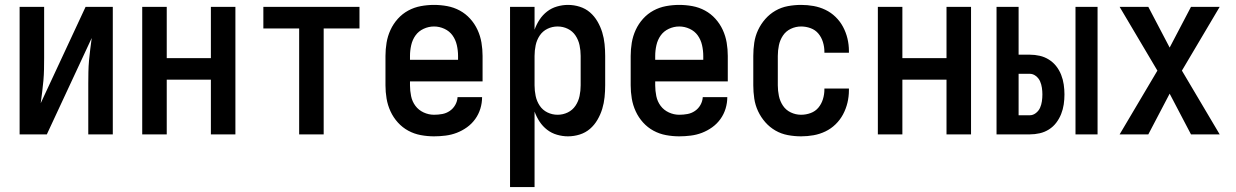

<svg xmlns="http://www.w3.org/2000/svg" viewBox="-20 -548 5040 783"><path d="M60 0V-520H160V-312Q160 -289 159.5 -265.5Q159 -242 157 -219Q155 -196 152 -173Q149 -150 146 -127L329 -520H440V0H340V-208Q340 -231 340.5 -254.5Q341 -278 343 -301Q345 -324 348 -347Q351 -370 354 -393L171 0Z M560 0V-520H660V-311H840V-520H940V0H840V-223H660V0Z M1200 0V-432H1054V-520H1446V-432H1300V0Z M1750 8Q1723 8 1696 3Q1669 -2 1645 -15Q1621 -28 1602.5 -48.5Q1584 -69 1572.5 -94Q1561 -119 1556.5 -146Q1552 -173 1552 -200V-320Q1552 -347 1556.5 -374Q1561 -401 1572.5 -426Q1584 -451 1602.5 -471.5Q1621 -492 1645 -505Q1669 -518 1696 -523Q1723 -528 1750 -528Q1777 -528 1804 -523Q1831 -518 1855 -505Q1879 -492 1897.5 -471.5Q1916 -451 1927.5 -426Q1939 -401 1943.5 -374Q1948 -347 1948 -320V-216H1652V-200Q1652 -178 1656.5 -156Q1661 -134 1674 -116.5Q1687 -99 1707.5 -89.5Q1728 -80 1750 -80Q1767 -80 1783.5 -83Q1800 -86 1814 -95.5Q1828 -105 1836.5 -120Q1845 -135 1846 -152H1946Q1946 -128 1939 -105Q1932 -82 1918 -62.5Q1904 -43 1884.5 -29Q1865 -15 1843 -6.5Q1821 2 1797 5Q1773 8 1750 8ZM1848 -304V-320Q1848 -342 1843 -364Q1838 -386 1825.5 -403.5Q1813 -421 1792.5 -430.5Q1772 -440 1750 -440Q1728 -440 1707.5 -430.5Q1687 -421 1674.5 -403.5Q1662 -386 1657 -364Q1652 -342 1652 -320V-304Z M2060 215V-520H2160V-427Q2168 -449 2180.5 -468Q2193 -487 2211 -501Q2229 -515 2251.5 -521.5Q2274 -528 2296 -528Q2321 -528 2344.5 -520.5Q2368 -513 2386 -497.5Q2404 -482 2416.5 -460.5Q2429 -439 2436 -416Q2443 -393 2445.5 -368.5Q2448 -344 2448 -320V-200Q2448 -176 2445.5 -151.5Q2443 -127 2436 -104Q2429 -81 2416.5 -59.5Q2404 -38 2386 -22.5Q2368 -7 2344.5 0.5Q2321 8 2296 8Q2274 8 2251.5 1.5Q2229 -5 2211 -19Q2193 -33 2180.5 -52Q2168 -71 2160 -93V215ZM2254 -80Q2276 -80 2295.5 -89.5Q2315 -99 2327 -117Q2339 -135 2343.5 -156.5Q2348 -178 2348 -200V-320Q2348 -342 2343.5 -363.5Q2339 -385 2327 -403Q2315 -421 2295.5 -430.5Q2276 -440 2254 -440Q2232 -440 2212.5 -430.5Q2193 -421 2181 -403Q2169 -385 2164.5 -363.5Q2160 -342 2160 -320V-200Q2160 -178 2164.5 -156.5Q2169 -135 2181 -117Q2193 -99 2212.5 -89.5Q2232 -80 2254 -80Z M2750 8Q2723 8 2696 3Q2669 -2 2645 -15Q2621 -28 2602.5 -48.5Q2584 -69 2572.5 -94Q2561 -119 2556.5 -146Q2552 -173 2552 -200V-320Q2552 -347 2556.5 -374Q2561 -401 2572.5 -426Q2584 -451 2602.5 -471.5Q2621 -492 2645 -505Q2669 -518 2696 -523Q2723 -528 2750 -528Q2777 -528 2804 -523Q2831 -518 2855 -505Q2879 -492 2897.5 -471.5Q2916 -451 2927.5 -426Q2939 -401 2943.5 -374Q2948 -347 2948 -320V-216H2652V-200Q2652 -178 2656.5 -156Q2661 -134 2674 -116.5Q2687 -99 2707.5 -89.5Q2728 -80 2750 -80Q2767 -80 2783.5 -83Q2800 -86 2814 -95.5Q2828 -105 2836.5 -120Q2845 -135 2846 -152H2946Q2946 -128 2939 -105Q2932 -82 2918 -62.5Q2904 -43 2884.5 -29Q2865 -15 2843 -6.5Q2821 2 2797 5Q2773 8 2750 8ZM2848 -304V-320Q2848 -342 2843 -364Q2838 -386 2825.5 -403.5Q2813 -421 2792.5 -430.5Q2772 -440 2750 -440Q2728 -440 2707.5 -430.5Q2687 -421 2674.5 -403.5Q2662 -386 2657 -364Q2652 -342 2652 -320V-304Z M3247 8Q3220 8 3193 3Q3166 -2 3142.5 -15.5Q3119 -29 3101 -49.5Q3083 -70 3071.5 -94.5Q3060 -119 3056 -146Q3052 -173 3052 -200V-320Q3052 -347 3056 -374Q3060 -401 3071.5 -425.5Q3083 -450 3101 -470.5Q3119 -491 3142.5 -504.5Q3166 -518 3193 -523Q3220 -528 3247 -528Q3273 -528 3298 -523.5Q3323 -519 3346 -508Q3369 -497 3387.5 -479Q3406 -461 3418 -438.5Q3430 -416 3436 -391Q3442 -366 3442 -340V-333H3342V-337Q3342 -357 3336 -376.5Q3330 -396 3317.5 -411Q3305 -426 3286 -433Q3267 -440 3247 -440Q3225 -440 3205 -430.5Q3185 -421 3173 -403Q3161 -385 3156.5 -363.5Q3152 -342 3152 -320V-200Q3152 -178 3156.5 -156.5Q3161 -135 3173 -117Q3185 -99 3205 -89.5Q3225 -80 3247 -80Q3267 -80 3286 -87Q3305 -94 3317.5 -109Q3330 -124 3336 -143.5Q3342 -163 3342 -183V-187H3442V-180Q3442 -154 3436 -129Q3430 -104 3418 -81.5Q3406 -59 3387.5 -41Q3369 -23 3346 -12Q3323 -1 3298 3.5Q3273 8 3247 8Z M3560 0V-520H3660V-311H3840V-520H3940V0H3840V-223H3660V0Z M4366 0V-520H4456V0ZM4044 0V-520H4134V-325H4180Q4200 -325 4220 -320.5Q4240 -316 4257.5 -305Q4275 -294 4287.5 -278Q4300 -262 4307.5 -243Q4315 -224 4318 -203.5Q4321 -183 4321 -163Q4321 -142 4318 -122Q4315 -102 4307.5 -83Q4300 -64 4287.5 -47.5Q4275 -31 4257.5 -20Q4240 -9 4220 -4.5Q4200 0 4180 0ZM4134 -78H4180Q4193 -78 4204.5 -87Q4216 -96 4221.5 -108.5Q4227 -121 4229 -135Q4231 -149 4231 -163Q4231 -176 4229 -190Q4227 -204 4221.5 -216.5Q4216 -229 4204.5 -238Q4193 -247 4180 -247H4134Z M4546 0 4700 -260 4546 -520H4663L4750 -354L4837 -520H4954L4800 -260L4954 0H4837L4750 -166L4663 0Z"/></svg>

Font: Iosevka Semibold
Style: Regular
Weight: 600
Monospace: yes
Designer: Belleve Invis
Foundry: Belleve Invis
Version: Version 33.2.3; ttfautohint (v1.8.4)